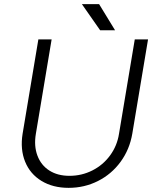

<svg xmlns="http://www.w3.org/2000/svg" viewBox="-20 -890 749 926"><path d="M89 -245 165 -700H229L153 -245Q143 -186 160.5 -139.5Q178 -93 218 -67.5Q258 -42 315 -42Q374 -42 425.5 -68Q477 -94 511 -140.5Q545 -187 554 -245L630 -700H694L618 -245Q605 -169 561.5 -109.5Q518 -50 452.5 -17Q387 16 311 16Q235 16 180 -17.5Q125 -51 101 -110.5Q77 -170 89 -245ZM375 -870H458L535 -744H463Z"/></svg>

Font: Oak Sans Light Italic
Style: Regular
Weight: 400
Italic angle: -9.5°
Foundry: Erik Kennedy, Walven
Version: Version 1.000;Glyphs 3.1.2 (3151)